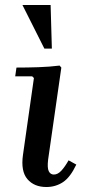

<svg xmlns="http://www.w3.org/2000/svg" viewBox="-20 -740 345 770"><path d="M255 -97 286 -80Q262 -29 232.5 -9.5Q203 10 166 10Q117 10 90 -21.5Q63 -53 72 -118L116 -427L109 -434H41L46 -469Q89 -469 134 -470.5Q179 -472 219 -477L226 -469L173 -100Q169 -67 175.5 -53.5Q182 -40 196 -40Q212 -40 226.5 -56Q241 -72 255 -97ZM70 -720H183L188 -545H158Z"/></svg>

Font: Brygada 1918 SemiBold
Style: Italic
Weight: 600
Italic angle: -8°
Designer: Mateusz Machalski | Borys Kosmynka | Przemek Hoffer
Foundry: NIEPODLEGLA 2018
Version: Version 3.006